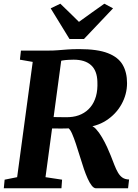

<svg xmlns="http://www.w3.org/2000/svg" viewBox="-22 -1016 742 1036"><path d="M-1.5 0 3 -46.5 70.5 -60 154.5 -682 85.5 -694 91 -743H237Q267.5 -743 291.2 -745Q315 -747 341.5 -749Q368 -751 406.5 -751Q504 -751 560 -729.2Q616 -707.5 639.8 -666.5Q663.5 -625.5 663.5 -567.5Q663.5 -507 633.5 -453.2Q603.5 -399.5 550.5 -365.5Q497.5 -331.5 428.5 -328.5L463.5 -337.5Q479 -338 495.8 -320Q512.5 -302 528.2 -275.2Q544 -248.5 556.2 -221.5Q568.5 -194.5 575.5 -176.5Q586.5 -148.5 595.5 -125.2Q604.5 -102 614.8 -84.5Q625 -67 639 -57.5Q653 -48 674.5 -47.5L669 0H496Q484.5 0 473 -14.5Q461.5 -29 451 -52.5Q440.5 -76 431 -103.5Q419.5 -137.5 408.8 -173Q398 -208.5 387.5 -240Q377 -271.5 367.2 -294Q357.5 -316.5 348 -323.5Q345 -323 333 -322.8Q321 -322.5 305.2 -322.5Q289.5 -322.5 274.2 -322.8Q259 -323 248.5 -323L255 -384.5Q264 -384.5 278.2 -384.2Q292.5 -384 307.8 -383.8Q323 -383.5 335.2 -383.5Q347.5 -383.5 352 -384Q388.5 -386 417.2 -399.8Q446 -413.5 466 -437.8Q486 -462 495.8 -496.2Q505.5 -530.5 503.5 -575Q502 -634.5 469.5 -664.2Q437 -694 375 -694Q365.5 -694 349 -693.2Q332.5 -692.5 315.5 -689.8Q298.5 -687 286 -680.5L312.5 -719.5L223.5 -60L313 -46.5L309.5 0ZM353 -805.5 251.5 -971 303.5 -996Q329 -971.5 354.2 -947Q379.5 -922.5 404 -898Q438 -923 472.2 -947.2Q506.5 -971.5 541 -996L588 -971L431 -805.5Z"/></svg>

Font: Merriweather 28pt ExtraBold
Style: Italic
Weight: 800
Italic angle: -7.8°
Version: Version 2.101